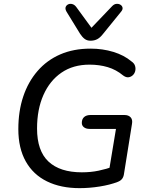

<svg xmlns="http://www.w3.org/2000/svg" viewBox="-20 -966 769 995"><path d="M392 9Q295 9 223.5 -26Q152 -61 113.5 -129.5Q75 -198 75 -297Q75 -390 100.5 -466Q126 -542 174.5 -598Q223 -654 292 -684Q361 -714 449 -714Q512 -714 567.5 -697Q623 -680 661 -648Q676 -638 680 -624Q684 -610 680.5 -597Q677 -584 667.5 -575.5Q658 -567 645.5 -565.5Q633 -564 618 -575Q582 -605 538.5 -618Q495 -631 444 -631Q359 -631 298.5 -589.5Q238 -548 205 -473.5Q172 -399 172 -300Q172 -184 231.5 -128.5Q291 -73 404 -73Q451 -73 491 -81.5Q531 -90 568 -103L541 -57L581 -298H444Q426 -298 415 -306.5Q404 -315 404 -329Q404 -349 416 -359.5Q428 -370 449 -370H625Q646 -370 657 -358Q668 -346 664 -324L623 -68Q621 -50 613 -39.5Q605 -29 589 -23Q550 -8 497 0.5Q444 9 392 9ZM449 -755Q431 -755 418.5 -764.5Q406 -774 395 -791L325 -905Q317 -919 320 -928.5Q323 -938 332.5 -943Q342 -948 354 -945Q366 -942 375 -930L454 -822L562 -935Q572 -945 583.5 -946Q595 -947 604 -941.5Q613 -936 615 -926.5Q617 -917 608 -906L513 -789Q499 -771 484 -763Q469 -755 449 -755Z"/></svg>

Font: Nunito ExtraLight Medium
Style: Italic
Weight: 500
Italic angle: -9°
Version: Version 3.602